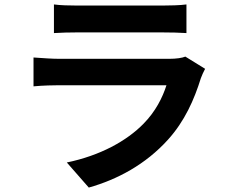

<svg xmlns="http://www.w3.org/2000/svg" viewBox="-20 -787 1040 865"><path d="M223 -767V-638C252 -640 295 -641 327 -641C387 -641 654 -641 710 -641C746 -641 793 -640 820 -638V-767C792 -763 743 -762 712 -762C654 -762 390 -762 327 -762C293 -762 251 -763 223 -767ZM904 -477 815 -532C801 -526 774 -522 742 -522C673 -522 316 -522 247 -522C216 -522 173 -525 131 -528V-398C173 -402 223 -403 247 -403C337 -403 679 -403 730 -403C712 -347 681 -285 627 -230C551 -152 431 -86 281 -55L380 58C508 22 636 -46 737 -158C812 -241 855 -338 885 -435C889 -446 897 -464 904 -477Z"/></svg>

Font: Noto Sans CJK TC
Style: Bold
Weight: 700
Designer: Ryoko NISHIZUKA 西塚涼子 (kana, bopomofo & ideographs); Paul D. Hunt (Latin, Greek & Cyrillic); Sandoll Communications 산돌커뮤니
Foundry: Adobe
Version: Version 2.004;hotconv 1.0.118;makeotfexe 2.5.65603